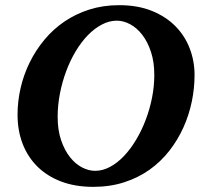

<svg xmlns="http://www.w3.org/2000/svg" viewBox="-20 -707 792 743"><path d="M577.1 -417Q577.1 -467.3 564.2 -506.3Q551.3 -545.4 530.5 -572.3Q509.8 -599.1 483.9 -613Q458 -627 432.1 -627Q402.3 -627 373.8 -611.8Q345.2 -596.7 319.8 -570.6Q294.4 -544.4 272.9 -508.5Q251.5 -472.7 236.1 -431.4Q220.7 -390.1 211.9 -345Q203.1 -299.8 203.1 -254.9Q203.1 -203.1 216.6 -164.1Q230 -125 251 -98.6Q272 -72.3 297.6 -59.1Q323.2 -45.9 348.1 -45.9Q377.4 -45.9 406 -61.3Q434.6 -76.7 460 -103.5Q485.4 -130.4 506.8 -166.3Q528.3 -202.1 543.9 -243.4Q559.6 -284.7 568.4 -329.1Q577.1 -373.5 577.1 -417ZM732.9 -417Q732.9 -365.7 722.2 -313.7Q711.4 -261.7 689.7 -213.6Q668 -165.5 635.3 -123.5Q602.5 -81.5 559.1 -50.5Q515.6 -19.5 460.9 -1.7Q406.2 16.1 340.8 16.1Q271 16.1 216.6 -4.6Q162.1 -25.4 124.5 -62.7Q86.9 -100.1 67.4 -151.1Q47.9 -202.1 47.9 -263.2Q47.9 -314.9 59.8 -366.7Q71.8 -418.5 95 -465.6Q118.2 -512.7 151.9 -553.2Q185.5 -593.8 229.2 -623.5Q272.9 -653.3 326.2 -670.2Q379.4 -687 440.9 -687Q513.2 -687 567.9 -664.8Q622.6 -642.6 659.2 -605.2Q695.8 -567.9 714.4 -519Q732.9 -470.2 732.9 -417Z"/></svg>

Font: Charis SIL Eur
Style: Bold Italic
Weight: 700
Italic angle: -11°
Foundry: SIL International
Version: Version 5.000